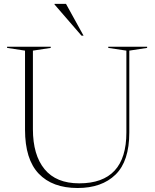

<svg xmlns="http://www.w3.org/2000/svg" viewBox="-20 -955 794 986"><path d="M629 -274.5V-695L536 -709V-715H735.5V-709L644 -695V-274.5Q644 -127 573.2 -58.2Q502.5 10.5 378.5 10.5Q249 10.5 178.8 -63.2Q108.5 -137 108.5 -289V-695L16.5 -709V-715H240.5V-709L149 -695V-291.5Q149 -159 208.8 -86.2Q268.5 -13.5 387 -13.5Q629 -13.5 629 -274.5ZM409 -772H398.5L260 -932V-935H319Z"/></svg>

Font: Newsreader 72pt ExtraLight
Style: Regular
Weight: 275
Designer: Hugues Gentile
Foundry: Production Type
Version: Version 1.003; ttfautohint (v1.8.3)